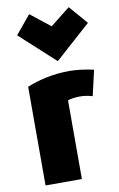

<svg xmlns="http://www.w3.org/2000/svg" viewBox="-98 -937 622 1004"><g transform="rotate(-10 213.0 -435.5)"><path d="M131 -884 236 -801 341 -884 426 -786 236 -616 50 -786ZM415 -539 384 -404C355 -412 338 -414 316 -414C293 -414 267 -410 253 -405V13H60V-511C114 -533 192 -555 287 -555C321 -555 373 -549 415 -539Z"/></g></svg>

Font: Repo Black
Style: Regular
Weight: 900
Designer: Stefan Peev
Foundry: Context Ltd
Version: Version 1.502